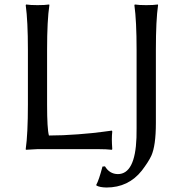

<svg xmlns="http://www.w3.org/2000/svg" viewBox="-20 -668 808 860"><path d="M190.9 -444.8V-200.2Q190.9 -89.8 199.2 -61Q259.3 -61 329.6 -66.4Q399.9 -71.8 440.4 -77.6L481 -83L482.9 -79.1Q481 -63 481 -43.9Q481 -27.3 482.9 0L481 2.9Q456.5 0 420.9 0H147.9L96.2 2.9L95.2 0Q105 -68.4 105 -200.2V-444.8Q105 -573.7 95.2 -645L97.2 -647.9Q115.2 -645 147.9 -645Q181.6 -645 200.2 -647.9L201.2 -645Q190.9 -577.6 190.9 -444.8ZM591.8 -95.2V-444.8Q591.8 -573.7 582 -645L584 -647.9Q602.1 -645 634.8 -645Q668.5 -645 687 -647.9L688 -645Q678.2 -578.1 678.2 -444.8V-117.2Q678.2 -15.1 657.7 29.8Q645 57.1 615.2 96.2Q555.2 171.9 457 171.9Q426.8 171.4 412.1 163.1L411.1 160.2Q423.3 138.2 439 78.1L450.2 77.1Q470.7 111.3 507.8 111.8Q585.4 111.8 591.3 -51.3Q591.8 -70.8 591.8 -95.2Z"/></svg>

Font: Linux Biolinum Capitals O
Style: Small Caps
Weight: 400
Designer: Philipp H. Poll
Foundry: Philipp H. Poll
Version: Version 1.0.4